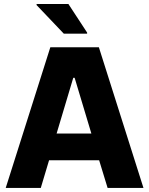

<svg xmlns="http://www.w3.org/2000/svg" viewBox="-20 -919 730 939"><path d="M8 0 226.2 -688H463.5L681.6 0H506.2L464.8 -135.3H220L179.5 0ZM256.8 -265.8H426.9L345 -538.5H338.3ZM292.1 -754.3 158.9 -894.2V-899.5H314.5L406.1 -759.6V-754.3Z"/></svg>

Font: Saira Thin
Style: Regular
Weight: 100
Designer: Hector Gatti with collaboration of the Omnibus-Type team
Foundry: Omnibus-Type
Version: Version 1.101